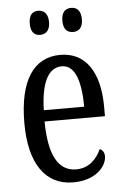

<svg xmlns="http://www.w3.org/2000/svg" viewBox="-54 -784 538 833"><g transform="rotate(-5 215.5 -367.5)"><path d="M288 -640C310 -640 330 -653 330 -692C330 -732 310 -745 288 -745C264 -745 245 -732 245 -692C245 -653 264 -640 288 -640ZM144 -640C166 -640 187 -653 187 -692C187 -732 166 -745 144 -745C121 -745 103 -732 103 -692C103 -653 121 -640 144 -640ZM231 10C333 10 378 -50 378 -91C378 -109 369 -119 358 -124C339 -81 304 -45 249 -45C173 -45 131 -114 130 -264H393V-304C393 -462 329 -546 223 -546C108 -546 42 -452 42 -264C42 -90 109 10 231 10ZM307 -313H131C134 -430 165 -496 225 -496C284 -496 306 -422 307 -313Z"/></g></svg>

Font: Noto Serif Sinhala ExtraCondensed
Style: Regular
Weight: 400
Width: 2
Designer: Jelle Bosma - Monotype Design Team
Foundry: Monotype Imaging Inc.
Version: Version 2.007